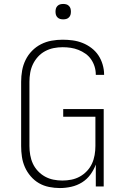

<svg xmlns="http://www.w3.org/2000/svg" viewBox="-20 -944 640 972"><path d="M283 8Q256 8 228.5 2.5Q201 -3 177.5 -16.5Q154 -30 135.5 -51.5Q117 -73 106 -98Q95 -123 91 -150Q87 -177 87 -205V-530Q87 -559 92 -587Q97 -615 109.5 -640.5Q122 -666 142 -686.5Q162 -707 187.5 -720Q213 -733 241 -738Q269 -743 297 -743Q323 -743 348.5 -739.5Q374 -736 398 -726.5Q422 -717 443 -701Q464 -685 478 -664Q492 -643 499.5 -617.5Q507 -592 507 -567V-565H465V-566Q465 -587 459 -606.5Q453 -626 441.5 -643Q430 -660 413 -672Q396 -684 377 -691.5Q358 -699 338 -702Q318 -705 297 -705Q274 -705 251.5 -700.5Q229 -696 208.5 -685Q188 -674 172.5 -657Q157 -640 147 -619.5Q137 -599 133 -576Q129 -553 129 -530V-205Q129 -182 133 -159Q137 -136 146.5 -115.5Q156 -95 172 -78Q188 -61 208 -50Q228 -39 250.5 -34.5Q273 -30 296 -30Q319 -30 341.5 -34.5Q364 -39 384 -50Q404 -61 420 -78Q436 -95 445.5 -115.5Q455 -136 459 -159Q463 -182 463 -205V-353H300V-392H505V0H465V-111Q455 -84 437.5 -60Q420 -36 395 -20.5Q370 -5 341 1.5Q312 8 283 8ZM300 -846Q292 -846 284.5 -848Q277 -850 271 -856Q265 -862 263 -869.5Q261 -877 261 -885Q261 -893 263 -900.5Q265 -908 271 -914Q277 -920 284.5 -922Q292 -924 300 -924Q308 -924 315.5 -922Q323 -920 329 -914Q335 -908 337 -900.5Q339 -893 339 -885Q339 -877 337 -869.5Q335 -862 329 -856Q323 -850 315.5 -848Q308 -846 300 -846Z"/></svg>

Font: Iosevka Extralight Extended
Style: Regular
Weight: 200
Width: 7
Monospace: yes
Designer: Belleve Invis
Foundry: Belleve Invis
Version: Version 32.5.0; ttfautohint (v1.8.4)